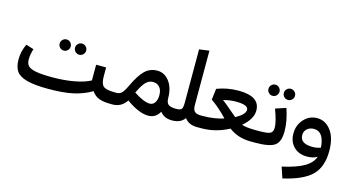

<svg xmlns="http://www.w3.org/2000/svg" viewBox="-103 -1214 3554 1929"><g transform="rotate(15 1673.5 -249.0)"><path d="M457 -396Q434 -396 417 -413Q400 -430 400 -454Q400 -478 417 -495Q434 -512 457 -512Q481 -512 498 -495Q515 -478 515 -454Q515 -430 498 -413Q481 -396 457 -396ZM618 -396Q594 -396 577 -413Q560 -430 560 -454Q560 -478 577 -495Q594 -512 618 -512Q641 -512 658.5 -495Q676 -478 676 -454Q676 -430 658.5 -413Q641 -396 618 -396ZM1065 -123 1074 -60 1054 0Q976 0 930 -17.5Q884 -35 853 -80Q769 -30 666 -7Q563 16 408 16L407 15V16Q262 16 182.5 -6Q103 -28 72.5 -72Q42 -116 42 -195Q42 -280 80 -356L160 -331Q141 -268 141 -220Q141 -176 163 -153Q185 -130 244.5 -118.5Q304 -107 418 -107Q542 -107 646.5 -127Q751 -147 809 -180V-343H913V-250Q913 -175 942 -149Q971 -123 1065 -123Z M1699 -123 1709 -59 1689 0Q1604 0 1564 -57Q1524 16 1446 16Q1348 16 1215 -80Q1162 0 1071 0H1054L1034 -56L1064 -123H1080Q1110 -123 1131.5 -142.5Q1153 -162 1181 -221Q1239 -345 1292 -395Q1345 -445 1420 -445Q1495 -445 1544.5 -380Q1594 -315 1595 -211Q1595 -159 1618.5 -141Q1642 -123 1699 -123ZM1430 -105Q1463 -105 1482.5 -134.5Q1502 -164 1502 -211Q1502 -265 1476 -294.5Q1450 -324 1407 -324Q1366 -324 1334.5 -293Q1303 -262 1261 -175Q1367 -105 1430 -105Z M1960 -123 1970 -58 1950 0Q1863 0 1820 -59Q1779 0 1689 0L1669 -57L1699 -123Q1745 -123 1756.5 -140Q1768 -157 1768 -207V-760L1872 -774V-208Q1872 -161 1891.5 -142Q1911 -123 1960 -123Z M2567 -123 2576 -57 2556 0H2511Q2375 0 2280 -73Q2144 0 1995 0H1950L1930 -58L1960 -123H1978Q2093 -123 2194 -155Q2104 -250 2022 -305L2036 -421Q2142 -462 2261 -462Q2483 -462 2483 -314Q2483 -226 2382 -140Q2428 -123 2531 -123ZM2132 -331Q2154 -315 2178 -295Q2202 -275 2237.5 -244.5Q2273 -214 2295 -196Q2391 -249 2391 -297Q2391 -349 2264 -349Q2200 -349 2132 -331Z M2601 -500Q2578 -500 2561 -517Q2544 -534 2544 -558Q2544 -582 2561 -599Q2578 -616 2601 -616Q2625 -616 2642 -599Q2659 -582 2659 -558Q2659 -534 2642 -517Q2625 -500 2601 -500ZM2762 -500Q2738 -500 2721 -517Q2704 -534 2704 -558Q2704 -582 2721 -599Q2738 -616 2762 -616Q2785 -616 2802.5 -599Q2820 -582 2820 -558Q2820 -534 2802.5 -517Q2785 -500 2762 -500ZM2566 -123Q2653 -123 2679.5 -138Q2706 -153 2706 -198Q2706 -257 2659 -383L2768 -419Q2811 -293 2811 -186Q2811 -76 2757 -38Q2703 0 2556 0L2536 -57Z M3095 -400Q3181 -400 3238.5 -324Q3296 -248 3296 -111Q3296 54 3208 141.5Q3120 229 2912 276L2874 163Q3026 129 3102 83.5Q3178 38 3199 -27Q3159 0 3092 0Q3006 0 2954 -52.5Q2902 -105 2902 -189Q2902 -278 2958.5 -339Q3015 -400 3095 -400ZM2992 -198Q2992 -108 3121 -108Q3168 -108 3206 -123Q3195 -287 3091 -287Q3048 -287 3020 -262Q2992 -237 2992 -198Z"/></g></svg>

Font: FiraGO Medium
Style: Regular
Weight: 500
Designer: bBox Type
Foundry: bBox Type GmbH
Version: Version 1.001;PS 001.001;hotconv 1.0.88;makeotf.lib2.5.64775